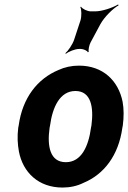

<svg xmlns="http://www.w3.org/2000/svg" viewBox="-20 -833 576 863"><path d="M64 -269 62 -259C57 -220 59 -185 65 -152C83 -58 153 10 261 10C295 10 327 3 355 -11C447 -49 513 -134 530 -259L532 -269C537 -308 537 -343 531 -376C512 -470 443 -538 335 -538C301 -538 270 -531 242 -518C149 -479 81 -394 64 -269ZM391 -269 389 -259C378 -176 346 -104 276 -104C205 -104 191 -175 203 -259L205 -269C216 -351 249 -424 319 -424C389 -424 402 -352 391 -269ZM342 -742 313 -654C306 -633 286 -604 274 -594L276 -591C288 -601 317 -613 336 -613H344C354 -613 373 -605 375 -598L379 -600C376 -607 381 -631 387 -642L431 -724C449 -757 488 -795 513 -809L511 -813C486 -798 439 -782 408 -782H387C373 -782 350 -793 344 -803L341 -801C347 -791 347 -759 342 -742Z"/></svg>

Font: Asimov
Style: EdgeNarIt
Weight: 500
Designer: Google
Version: Version 2.000980: 2014